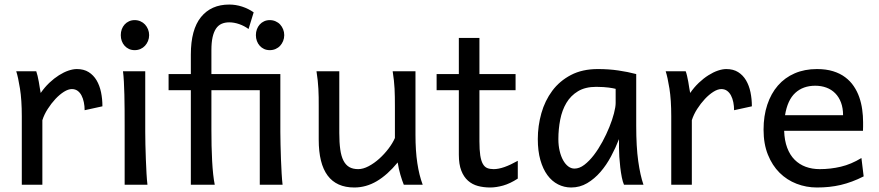

<svg xmlns="http://www.w3.org/2000/svg" viewBox="-20 -811 3861 843"><path d="M75.7 0V-300.3Q75.7 -372.6 67.6 -422.6Q59.6 -472.7 51.3 -498H139.2Q142.1 -490.2 145 -477.8Q147.9 -465.3 150.4 -451.7Q152.8 -438 154.8 -424.8L158.7 -402.8Q176.3 -428.2 197 -447.8Q217.8 -467.3 239 -480.7Q260.3 -494.1 280.5 -501Q300.8 -507.8 317.4 -507.8Q348.1 -507.8 369.4 -494.4Q390.6 -481 404.1 -458.3Q417.5 -435.5 423.6 -406Q429.7 -376.5 429.7 -344.2L351.6 -327.1Q351.6 -345.2 348.1 -362.1Q344.7 -378.9 337.9 -391.8Q331.1 -404.8 320.6 -412.4Q310.1 -419.9 295.4 -419.9Q279.8 -419.9 260.7 -408Q241.7 -396 223.4 -376.5Q205.1 -356.9 189.5 -332.5Q173.8 -308.1 166 -283.2V0Z M510.3 -656.7Q510.3 -670.4 514.6 -682.4Q519 -694.3 527.1 -703.4Q535.2 -712.4 546.4 -717.5Q557.6 -722.7 571.3 -722.7Q585 -722.7 596.7 -717.5Q608.4 -712.4 616.7 -703.4Q625 -694.3 629.9 -682.4Q634.8 -670.4 634.8 -656.7Q634.8 -643.1 629.9 -631.1Q625 -619.1 616.7 -610.1Q608.4 -601.1 596.7 -595.9Q585 -590.8 571.3 -590.8Q557.6 -590.8 546.4 -595.9Q535.2 -601.1 527.1 -610.1Q519 -619.1 514.6 -631.1Q510.3 -643.1 510.3 -656.7ZM617.7 -231.9Q617.7 -208.5 618.4 -176.5Q619.1 -144.5 620.4 -111.8Q621.6 -79.1 623.3 -49.3Q625 -19.5 627.4 0H527.3V-258.8Q527.3 -294.4 527.1 -329.1Q526.9 -363.8 526.1 -394.8Q525.4 -425.8 523.9 -452.4Q522.5 -479 520 -498H617.7Z M1103.5 -656.7Q1103.5 -670.4 1107.9 -682.4Q1112.3 -694.3 1120.4 -703.4Q1128.4 -712.4 1139.6 -717.5Q1150.9 -722.7 1164.6 -722.7Q1178.2 -722.7 1189.9 -717.5Q1201.7 -712.4 1210 -703.4Q1218.3 -694.3 1223.1 -682.4Q1228 -670.4 1228 -656.7Q1228 -643.1 1223.1 -631.1Q1218.3 -619.1 1210 -610.1Q1201.7 -601.1 1189.9 -595.9Q1178.2 -590.8 1164.6 -590.8Q1150.9 -590.8 1139.6 -595.9Q1128.4 -601.1 1120.4 -610.1Q1112.3 -619.1 1107.9 -631.1Q1103.5 -643.1 1103.5 -656.7ZM817.9 -485.8V-571.3Q817.9 -681.2 862.5 -736.1Q907.2 -791 986.3 -791Q1015.1 -791 1043 -782Q1070.8 -772.9 1093.8 -756.8L1071.3 -683.6Q1052.7 -697.3 1030.3 -705.1Q1007.8 -712.9 986.3 -712.9Q967.3 -712.9 952.6 -706.3Q938 -699.7 928.2 -685.1Q918.5 -670.4 913.3 -647.2Q908.2 -624 908.2 -590.8V-485.8H1210.9V-231.9Q1210.9 -208.5 1211.7 -176.5Q1212.4 -144.5 1213.6 -111.8Q1214.8 -79.1 1216.6 -49.3Q1218.3 -19.5 1220.7 0H1120.6V-415H908.2V-241.7Q908.2 -206.1 908.9 -171.1Q909.7 -136.2 911.4 -104.5Q913.1 -72.8 916 -45.9Q918.9 -19 922.9 0H817.9V-415H720.2V-485.8Z M1752.9 0Q1749.5 -8.3 1745.6 -19.5Q1741.7 -30.8 1738 -43.5Q1734.4 -56.2 1731.2 -70.1Q1728 -84 1726.1 -97.7Q1681.6 -43.5 1634.5 -15.6Q1587.4 12.2 1535.6 12.2Q1379.4 12.2 1379.4 -197.8V-341.8Q1379.4 -365.2 1379.2 -384.3Q1378.9 -403.3 1377.9 -421.1Q1377 -439 1375 -457.5Q1373 -476.1 1369.6 -498H1469.7V-227.1Q1469.7 -185.5 1473.9 -155.5Q1478 -125.5 1487.8 -106.2Q1497.6 -86.9 1513.4 -77.6Q1529.3 -68.4 1552.7 -68.4Q1574.2 -68.4 1598.6 -81.3Q1623 -94.2 1645.3 -114.3Q1667.5 -134.3 1685.8 -158.4Q1704.1 -182.6 1713.9 -205.1V-341.8Q1713.9 -365.7 1713.6 -385Q1713.4 -404.3 1712.4 -421.9Q1711.4 -439.5 1709.5 -457.5Q1707.5 -475.6 1704.1 -498H1804.2V-219.7Q1804.2 -148.4 1812.3 -95Q1820.3 -41.5 1835.9 0Z M1897 -485.8H1994.6V-644.5H2085V-485.8H2243.7V-415H2085V-190.4Q2085 -152.8 2088.6 -128.9Q2092.3 -105 2099.9 -91.6Q2107.4 -78.1 2119.1 -73.2Q2130.9 -68.4 2147.5 -68.4Q2168.5 -68.4 2194.8 -77.6Q2221.2 -86.9 2253.4 -105V-26.9Q2219.7 -4.9 2189 3.7Q2158.2 12.2 2132.3 12.2Q2103.5 12.2 2078.6 5.6Q2053.7 -1 2034.9 -17.6Q2016.1 -34.2 2005.4 -61.8Q1994.6 -89.4 1994.6 -131.8V-415H1897Z M2683.1 -420.9Q2677.2 -422.4 2669.9 -423.8Q2662.6 -425.3 2652.6 -426.5Q2642.6 -427.7 2629.2 -428.7Q2615.7 -429.7 2597.7 -429.7Q2549.8 -429.7 2517.8 -410.4Q2485.8 -391.1 2466.8 -359.1Q2447.8 -327.1 2439.7 -285.6Q2431.6 -244.1 2431.6 -200.2Q2431.6 -171.9 2437.3 -148.2Q2442.9 -124.5 2452.6 -107.2Q2462.4 -89.8 2475.1 -80.3Q2487.8 -70.8 2502.4 -70.8Q2523.9 -70.8 2545.7 -87.4Q2567.4 -104 2587.4 -130.1Q2607.4 -156.2 2625 -188.7Q2642.6 -221.2 2655.5 -253.2Q2668.5 -285.2 2675.8 -313.5Q2683.1 -341.8 2683.1 -358.9ZM2719.7 0Q2714.4 -11.7 2710.2 -32.2Q2706.1 -52.7 2703.4 -75.9Q2700.7 -99.1 2699.2 -122.1Q2697.8 -145 2697.8 -161.1V-200.2Q2683.1 -162.1 2662.8 -124.3Q2642.6 -86.4 2616.5 -56.2Q2590.3 -25.9 2558.1 -6.8Q2525.9 12.2 2487.8 12.2Q2457 12.2 2430.2 -1.5Q2403.3 -15.1 2383.5 -42Q2363.8 -68.8 2352.5 -108.6Q2341.3 -148.4 2341.3 -200.2Q2341.3 -258.3 2356.9 -313.7Q2372.6 -369.1 2404.8 -412.4Q2437 -455.6 2486.8 -481.7Q2536.6 -507.8 2605 -507.8Q2652.3 -507.8 2694.3 -501.7Q2736.3 -495.6 2773.4 -485.8V-258.8Q2773.4 -166.5 2782.2 -103.8Q2791 -41 2805.2 0Z M2927.2 0V-300.3Q2927.2 -372.6 2919.2 -422.6Q2911.1 -472.7 2902.8 -498H2990.7Q2993.7 -490.2 2996.6 -477.8Q2999.5 -465.3 3002 -451.7Q3004.4 -438 3006.3 -424.8L3010.3 -402.8Q3027.8 -428.2 3048.6 -447.8Q3069.3 -467.3 3090.6 -480.7Q3111.8 -494.1 3132.1 -501Q3152.3 -507.8 3168.9 -507.8Q3199.7 -507.8 3220.9 -494.4Q3242.2 -481 3255.6 -458.3Q3269 -435.5 3275.1 -406Q3281.2 -376.5 3281.2 -344.2L3203.1 -327.1Q3203.1 -345.2 3199.7 -362.1Q3196.3 -378.9 3189.5 -391.8Q3182.6 -404.8 3172.1 -412.4Q3161.6 -419.9 3147 -419.9Q3131.3 -419.9 3112.3 -408Q3093.3 -396 3075 -376.5Q3056.6 -356.9 3041 -332.5Q3025.4 -308.1 3017.6 -283.2V0Z M3422.9 -236.8Q3424.3 -193.8 3436.3 -162.1Q3448.2 -130.4 3469 -109.6Q3489.7 -88.9 3517.8 -78.6Q3545.9 -68.4 3579.1 -68.4Q3626.5 -68.4 3671.9 -79.1Q3717.3 -89.8 3762.2 -117.2L3772 -36.6Q3746.1 -23.4 3721.2 -14.2Q3696.3 -4.9 3671.4 1Q3646.5 6.8 3620.8 9.5Q3595.2 12.2 3566.9 12.2Q3520 12.2 3477.5 -4.2Q3435.1 -20.5 3402.8 -52.5Q3370.6 -84.5 3351.6 -131.8Q3332.5 -179.2 3332.5 -241.7Q3332.5 -302.2 3348.9 -351.3Q3365.2 -400.4 3395.5 -435.3Q3425.8 -470.2 3469.2 -489Q3512.7 -507.8 3566.9 -507.8Q3606.9 -507.8 3637.7 -498.3Q3668.5 -488.8 3690.9 -471.9Q3713.4 -455.1 3728.5 -432.6Q3743.7 -410.2 3752.7 -384.3Q3761.7 -358.4 3765.6 -330.3Q3769.5 -302.2 3769.5 -274.9V-255.9Q3769.5 -243.7 3769 -236.8ZM3559.6 -434.6Q3505.9 -434.6 3471.7 -403.1Q3437.5 -371.6 3426.8 -305.2H3681.6Q3681.6 -336.4 3672.6 -360.6Q3663.6 -384.8 3647.2 -401.4Q3630.9 -418 3608.4 -426.3Q3585.9 -434.6 3559.6 -434.6Z"/></svg>

Font: Andika Eur
Style: Regular
Weight: 400
Designer: Victor Gaultney, Annie Olsen, Julie Remington, Don Collingsworth, Eric Hays, Becca Hirsbrunner
Foundry: SIL International
Version: Version 5.000